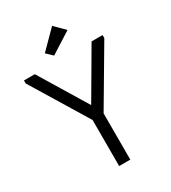

<svg xmlns="http://www.w3.org/2000/svg" viewBox="-213 -998 982 1104"><g transform="rotate(-30 278.0 -445.5)"><path d="M319 -307V0H245V-306L17 -680V-700H89L281 -384L466 -700H539V-680ZM379 -826 239 -737 199 -775 314 -891Z"/></g></svg>

Font: Tilda Sans
Style: Regular
Weight: 400
Designer: ParaType Ltd
Foundry: ParaType Ltd
Version: Version 1.009